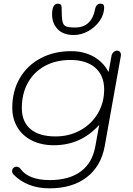

<svg xmlns="http://www.w3.org/2000/svg" viewBox="-20 -776 724 1047"><path d="M55 177Q46 168 46 157Q46 147 53 140Q60 133 71 133Q83 133 92 145Q113 175 153.5 190.5Q194 206 251 206Q357 206 420.5 159Q484 112 500 21L521 -95Q421 16 274 16Q206 16 154.5 -9.5Q103 -35 75 -81.5Q47 -128 47 -189Q47 -279 87.5 -349Q128 -419 201 -458Q274 -497 368 -497Q437 -497 490 -467.5Q543 -438 572 -383L588 -471Q590 -483 599 -491.5Q608 -500 618 -500Q629 -500 635 -492Q641 -484 639 -471L551 21Q531 131 452.5 191Q374 251 250 251Q129 251 55 177ZM548 -288Q548 -364 499.5 -406.5Q451 -449 364 -449Q285 -449 225 -416.5Q165 -384 132 -324.5Q99 -265 99 -187Q99 -112 146.5 -72Q194 -32 283 -32Q357 -32 418 -65.5Q479 -99 513.5 -157.5Q548 -216 548 -288ZM264 -697Q264 -756 296 -756Q316 -756 316 -736Q316 -682 320.5 -660.5Q325 -639 339 -632.5Q353 -626 389 -626Q436 -626 463 -652.5Q490 -679 498 -724Q504 -756 528 -756Q548 -756 548 -736Q548 -698 524 -663Q500 -628 461.5 -606.5Q423 -585 382 -585Q325 -585 294.5 -617Q264 -649 264 -697Z"/></svg>

Font: Kodchasan ExtraLight
Style: Italic
Weight: 275
Italic angle: -10°
Version: Version 1.000; ttfautohint (v1.6)